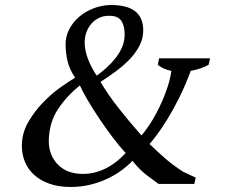

<svg xmlns="http://www.w3.org/2000/svg" viewBox="-20 -732 912 764"><path d="M611 0Q592 -14 564.5 -34.5Q537 -55 507 -92Q489 -73 464 -54.5Q439 -36 407.5 -21Q376 -6 339 3Q302 12 262 12Q213 12 176.5 -1Q140 -14 115.5 -36.5Q91 -59 79 -88.5Q67 -118 67 -151Q67 -202 92 -245.5Q117 -289 151.5 -324.5Q186 -360 221.5 -385Q257 -410 279 -423Q257 -455 249 -488Q241 -521 241 -556Q241 -588 256 -616.5Q271 -645 296 -666Q321 -687 354 -699.5Q387 -712 423 -712Q550 -712 550 -611Q550 -577 533.5 -547Q517 -517 491.5 -491.5Q466 -466 436 -444.5Q406 -423 380 -406Q410 -355 452.5 -301Q495 -247 543 -193Q553 -204 571 -230Q589 -256 607 -291Q625 -326 640.5 -367.5Q656 -409 662 -450Q630 -456 608 -474L613 -500H816L810 -474Q778 -457 739 -450Q717 -391 693 -343Q669 -295 646.5 -258.5Q624 -222 605 -196.5Q586 -171 575 -159Q607 -128 637.5 -101.5Q668 -75 708 -49L759 -25L753 0ZM317 -564Q317 -530 331 -495Q345 -460 365 -431Q386 -446 405.5 -464Q425 -482 441 -502.5Q457 -523 466.5 -546Q476 -569 476 -595Q476 -630 462.5 -649.5Q449 -669 417 -669Q415 -669 414 -669Q412 -669 410 -669Q391 -669 373.5 -660.5Q356 -652 343.5 -637.5Q331 -623 324 -604Q317 -585 317 -564ZM480 -123Q455 -150 427.5 -186.5Q400 -223 374.5 -261Q349 -299 328.5 -334Q308 -369 298 -392Q245 -350 210 -296.5Q175 -243 174 -170Q175 -113 211 -76.5Q247 -40 310 -40Q355 -40 398 -60.5Q441 -81 480 -123Z"/></svg>

Font: PTSerif
Style: Italic
Weight: 400
Italic angle: -12°
Designer: A.Korolkova, O.Umpeleva, V.Yefimov
Foundry: ParaType Ltd
Version: Version 1.000W OFL; ttfautohint (v1.2) -l 8 -r 50 -G 200 -x 